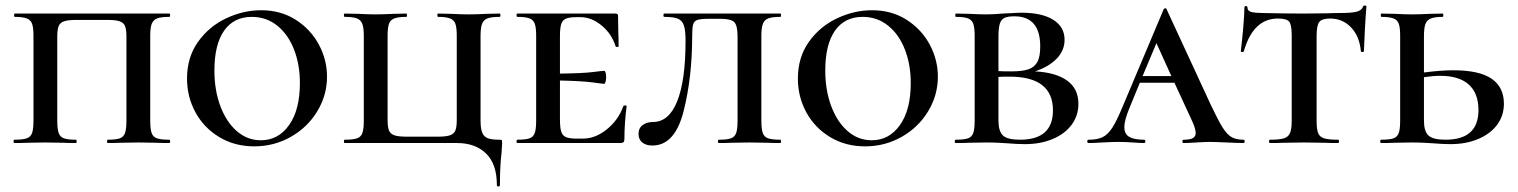

<svg xmlns="http://www.w3.org/2000/svg" viewBox="-20 -517 5488 694"><path d="M32 -12Q62 -12 76.5 -17Q91 -22 96 -36.5Q101 -51 101 -81V-387Q101 -417 96 -431Q91 -445 76.5 -450.5Q62 -456 33 -456Q31 -456 31 -462Q31 -468 33 -468H592Q595 -468 595 -462Q595 -456 592 -456Q562 -456 548 -450.5Q534 -445 528.5 -431Q523 -417 523 -387V-81Q523 -51 528 -36.5Q533 -22 547.5 -17Q562 -12 592 -12Q595 -12 595 -6Q595 0 592 0Q562 0 545 -1L481 -2L416 -1Q399 0 369 0Q367 0 367 -6Q367 -12 369 -12Q399 -12 413 -17Q427 -22 432 -36.5Q437 -51 437 -81V-385Q437 -410 432 -422.5Q427 -435 412.5 -440Q398 -445 369 -445H255Q226 -445 211.5 -440Q197 -435 192 -422.5Q187 -410 187 -385V-81Q187 -51 192 -36.5Q197 -22 211 -17Q225 -12 255 -12Q257 -12 257 -6Q257 0 255 0Q225 0 209 -1L143 -2L81 -1Q63 0 32 0Q29 0 29 -6Q29 -12 32 -12Z M656 -233Q656 -310 696 -366Q736 -422 798 -451Q860 -480 924 -480Q995 -480 1049 -445.5Q1103 -411 1132.5 -356Q1162 -301 1162 -240Q1162 -173 1127 -115Q1092 -57 1031.5 -22.5Q971 12 899 12Q828 12 772.5 -21.5Q717 -55 686.5 -111Q656 -167 656 -233ZM1064 -217Q1064 -283 1043 -337.5Q1022 -392 982.5 -424Q943 -456 890 -456Q825 -456 790 -406Q755 -356 755 -262Q755 -191 776.5 -133.5Q798 -76 836 -43Q874 -10 923 -10Q986 -10 1025 -65Q1064 -120 1064 -217Z M1632 0H1226Q1223 0 1223 -6Q1223 -12 1226 -12Q1256 -12 1270.5 -17Q1285 -22 1290 -36.5Q1295 -51 1295 -81V-387Q1295 -417 1289.5 -431Q1284 -445 1270 -450.5Q1256 -456 1226 -456Q1223 -456 1223 -462Q1223 -468 1226 -468L1275 -467Q1313 -465 1337 -465Q1363 -465 1403 -467L1449 -468Q1451 -468 1451 -462Q1451 -456 1449 -456Q1420 -456 1405.5 -450.5Q1391 -445 1386 -431Q1381 -417 1381 -387V-83Q1381 -58 1386 -45.5Q1391 -33 1405.5 -28Q1420 -23 1449 -23H1563Q1592 -23 1606.5 -28Q1621 -33 1626 -45.5Q1631 -58 1631 -83V-387Q1631 -417 1626 -431Q1621 -445 1606.5 -450.5Q1592 -456 1563 -456Q1561 -456 1561 -462Q1561 -468 1563 -468L1610 -467Q1650 -465 1675 -465Q1699 -465 1739 -467L1786 -468Q1789 -468 1789 -462Q1789 -456 1786 -456Q1756 -456 1742 -450.5Q1728 -445 1722.5 -431Q1717 -417 1717 -387V-81Q1717 -51 1723.5 -36.5Q1730 -22 1744 -17Q1758 -12 1784 -12Q1792 -12 1793.5 -10.5Q1795 -9 1795 0Q1795 8 1793 34Q1787 84 1787 152Q1787 157 1781.5 157Q1776 157 1776 152Q1776 76 1737 38Q1698 0 1632 0Z M2245 -133Q2237 -71 2237 -15Q2237 -7 2234 -3.5Q2231 0 2222 0H1850Q1847 0 1847 -6Q1847 -12 1850 -12Q1880 -12 1894 -17Q1908 -22 1913 -36.5Q1918 -51 1918 -81V-387Q1918 -417 1913 -431Q1908 -445 1894 -450.5Q1880 -456 1850 -456Q1847 -456 1847 -462Q1847 -468 1850 -468H2205Q2214 -468 2214 -460L2215 -398Q2216 -379 2216 -350Q2216 -347 2211 -347Q2206 -347 2205 -350Q2191 -395 2154.5 -425Q2118 -455 2078 -455H2064Q2038 -455 2025.5 -449.5Q2013 -444 2008.5 -430Q2004 -416 2004 -386V-251Q2086 -252 2122 -256.5Q2158 -261 2164 -261Q2167 -261 2169 -254.5Q2171 -248 2171 -239Q2171 -230 2169 -222Q2167 -214 2164 -214Q2159 -214 2123 -219Q2087 -224 2004 -226V-85Q2004 -56 2008.5 -41.5Q2013 -27 2025.5 -21.5Q2038 -16 2064 -16H2087Q2132 -16 2173.5 -49.5Q2215 -83 2233 -133Q2234 -136 2239.5 -136Q2245 -136 2245 -133Z M2542 -449Q2513 -449 2501 -445Q2489 -441 2485.5 -429Q2482 -417 2482 -389Q2482 -236 2450.5 -113.5Q2419 9 2338 9Q2315 9 2301.5 -2Q2288 -13 2288 -33Q2288 -54 2303 -65Q2318 -76 2340 -76Q2398 -76 2428 -151.5Q2458 -227 2458 -370Q2458 -407 2452 -425Q2446 -443 2430 -449.5Q2414 -456 2381 -456Q2378 -456 2378 -462Q2378 -468 2381 -468H2801Q2803 -468 2803 -462Q2803 -456 2801 -456Q2771 -456 2757 -450.5Q2743 -445 2737.5 -431Q2732 -417 2732 -387V-81Q2732 -51 2737 -36.5Q2742 -22 2756.5 -17Q2771 -12 2801 -12Q2803 -12 2803 -6Q2803 0 2801 0Q2770 0 2753 -1L2689 -2L2625 -1Q2608 0 2578 0Q2575 0 2575 -6Q2575 -12 2578 -12Q2608 -12 2622 -17Q2636 -22 2641 -36.5Q2646 -51 2646 -81V-385Q2646 -424 2634.5 -436.5Q2623 -449 2585 -449Z M2864 -233Q2864 -310 2904 -366Q2944 -422 3006 -451Q3068 -480 3132 -480Q3203 -480 3257 -445.5Q3311 -411 3340.5 -356Q3370 -301 3370 -240Q3370 -173 3335 -115Q3300 -57 3239.5 -22.5Q3179 12 3107 12Q3036 12 2980.5 -21.5Q2925 -55 2894.5 -111Q2864 -167 2864 -233ZM3272 -217Q3272 -283 3251 -337.5Q3230 -392 3190.5 -424Q3151 -456 3098 -456Q3033 -456 2998 -406Q2963 -356 2963 -262Q2963 -191 2984.5 -133.5Q3006 -76 3044 -43Q3082 -10 3131 -10Q3194 -10 3233 -65Q3272 -120 3272 -217Z M3878 -142Q3878 -99 3853.5 -66Q3829 -33 3785 -14.5Q3741 4 3685 4Q3658 4 3622 1Q3608 0 3588 -1Q3568 -2 3544 -2L3483 -1Q3465 0 3434 0Q3431 0 3431 -6Q3431 -12 3434 -12Q3465 -12 3479 -17Q3493 -22 3498 -36.5Q3503 -51 3503 -81V-387Q3503 -417 3498 -431Q3493 -445 3479 -450.5Q3465 -456 3435 -456Q3433 -456 3433 -462Q3433 -468 3435 -468L3483 -467Q3523 -465 3544 -465Q3573 -465 3604 -468Q3614 -468 3635.5 -469.5Q3657 -471 3673 -471Q3746 -471 3787 -445.5Q3828 -420 3828 -373Q3828 -335 3800 -305.5Q3772 -276 3721 -259Q3797 -255 3837.5 -225.5Q3878 -196 3878 -142ZM3589 -385V-260Q3606 -259 3635 -259Q3674 -259 3696 -266Q3718 -273 3729 -292Q3740 -311 3740 -349Q3740 -458 3647 -458Q3623 -458 3611 -452.5Q3599 -447 3594 -431.5Q3589 -416 3589 -385ZM3786 -118Q3786 -240 3629 -240Q3602 -240 3589 -239V-81Q3589 -43 3605 -27.5Q3621 -12 3667 -12Q3786 -12 3786 -118Z M4474 0Q4456 0 4414 -2Q4372 -4 4352 -4Q4336 -4 4304 -2Q4272 0 4258 0Q4254 0 4254 -6Q4254 -12 4258 -12Q4282 -12 4292 -18Q4302 -24 4302 -36Q4302 -52 4287 -84L4225 -218H4100L4061 -123Q4044 -81 4044 -58Q4044 -33 4061.5 -22.5Q4079 -12 4115 -12Q4120 -12 4120 -6Q4120 0 4115 0Q4101 0 4075 -2Q4047 -4 4023 -4Q3998 -4 3964 -2Q3934 0 3915 0Q3910 0 3910 -6Q3910 -12 3915 -12Q3946 -12 3965 -21Q3984 -30 4000 -54.5Q4016 -79 4038 -132L4186 -483Q4188 -487 4192 -487Q4196 -487 4197 -483L4357 -137Q4383 -82 4399 -56.5Q4415 -31 4431.5 -21.5Q4448 -12 4474 -12Q4479 -12 4479 -6Q4479 0 4474 0ZM4214 -242 4160 -361 4110 -242Z M4476 -332Q4475 -329 4470 -329Q4465 -329 4465 -332Q4469 -364 4473.5 -414Q4478 -464 4478 -490Q4478 -495 4483.5 -495Q4489 -495 4489 -490Q4489 -477 4504 -473.5Q4519 -470 4542 -470Q4628 -468 4693 -468L4780 -469Q4797 -470 4826 -470Q4864 -470 4883 -474.5Q4902 -479 4907 -494Q4908 -497 4913.5 -497Q4919 -497 4919 -494Q4916 -457 4913.5 -410.5Q4911 -364 4910 -332Q4910 -329 4904.5 -329Q4899 -329 4899 -332Q4894 -386 4863.5 -418Q4833 -450 4788 -450Q4758 -450 4748.5 -437.5Q4739 -425 4739 -387V-81Q4739 -50 4744.5 -36Q4750 -22 4766 -17Q4782 -12 4817 -12Q4820 -12 4820 -6Q4820 0 4817 0Q4785 0 4766 -1L4693 -2L4622 -1Q4603 0 4570 0Q4567 0 4567 -6Q4567 -12 4570 -12Q4605 -12 4621 -17Q4637 -22 4643 -36.5Q4649 -51 4649 -81V-389Q4649 -427 4640 -438.5Q4631 -450 4599 -450Q4510 -450 4476 -332Z M5416 -142Q5416 -99 5391.5 -66Q5367 -33 5323 -14.5Q5279 4 5223 4Q5196 4 5160 1Q5146 0 5126 -1Q5106 -2 5082 -2L5021 -1Q5003 0 4972 0Q4969 0 4969 -6Q4969 -12 4972 -12Q5003 -12 5017 -17Q5031 -22 5036 -36.5Q5041 -51 5041 -81V-387Q5041 -417 5036 -431Q5031 -445 5016.5 -450.5Q5002 -456 4973 -456Q4971 -456 4971 -462Q4971 -468 4973 -468L5021 -467Q5061 -465 5083 -465Q5108 -465 5150 -467L5195 -468Q5197 -468 5197 -462Q5197 -456 5195 -456Q5166 -456 5151.5 -450Q5137 -444 5132 -429.5Q5127 -415 5127 -385V-255Q5189 -263 5233 -263Q5327 -263 5371.5 -232.5Q5416 -202 5416 -142ZM5324 -119Q5324 -180 5289 -211.5Q5254 -243 5185 -243Q5162 -243 5127 -238V-81Q5127 -43 5143 -27.5Q5159 -12 5205 -12Q5324 -12 5324 -119Z"/></svg>

Font: Cormorant SC SemiBold
Style: Regular
Weight: 600
Designer: Christian Thalmann (Catharsis Fonts)
Version: Version 3.000